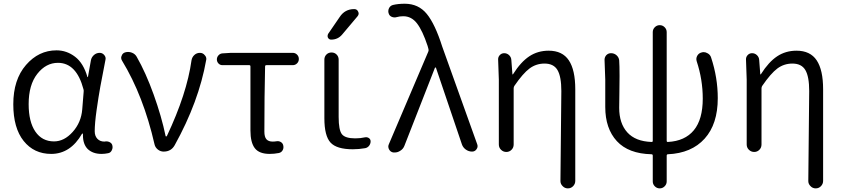

<svg xmlns="http://www.w3.org/2000/svg" viewBox="-20 -829 4607 1050"><path d="M259.8 12.7Q166 12.7 109.4 -58.1Q52.7 -128.9 52.7 -258.8Q52.7 -393.6 122.1 -473.6Q191.4 -553.7 289.1 -553.7Q344.7 -553.7 390.6 -518.6Q436.5 -483.4 458 -408.2Q458 -407.2 459.5 -407.2Q460.9 -407.2 460.9 -408.2L477.5 -501Q481.4 -517.6 494.6 -528.8Q507.8 -540 525.4 -540Q540 -540 550.3 -527.8Q560.5 -515.6 556.6 -501Q539.1 -412.1 528.8 -356Q518.6 -299.8 508.3 -227.1Q498 -154.3 498 -111.3Q498 -85 512.7 -69.8Q527.3 -54.7 550.8 -54.7Q554.7 -54.7 558.6 -55.7Q571.3 -56.6 582 -50.3Q592.8 -43.9 594.7 -32.2Q595.7 -28.3 595.7 -24.4Q595.7 -14.6 590.8 -5.9Q584 6.8 571.3 8.8Q553.7 12.7 535.2 12.7Q487.3 12.7 459 -14.6Q433.6 -41 433.6 -88.9Q433.6 -92.8 433.6 -96.7Q433.6 -98.6 431.6 -98.6Q429.7 -98.6 428.7 -97.7Q365.2 12.7 259.8 12.7ZM275.4 -55.7Q331.1 -55.7 377.4 -107.4Q423.8 -159.2 429.7 -230.5L437.5 -327.1Q438.5 -334 436.5 -340.8Q398.4 -485.4 296.9 -485.4Q231.4 -485.4 184.1 -425.3Q136.7 -365.2 136.7 -259.8Q136.7 -163.1 173.3 -109.4Q210 -55.7 275.4 -55.7Z M935.5 -35.2Q916 0 875 0Q857.4 0 843.3 -11.2Q829.1 -22.5 825.2 -39.1Q764.6 -304.7 647.5 -497.1Q642.6 -504.9 642.6 -512.7Q642.6 -518.6 645.5 -524.4Q650.4 -539.1 666 -543Q672.9 -544.9 680.7 -544.9Q691.4 -544.9 701.2 -541Q718.8 -534.2 727.5 -518.6Q777.3 -431.6 820.3 -312Q863.3 -192.4 885.7 -85Q885.7 -83 888.7 -83Q891.6 -83 892.6 -85Q1002 -316.4 1027.3 -499Q1030.3 -516.6 1043 -528.3Q1055.7 -540 1073.2 -540Q1089.8 -540 1099.6 -527.3Q1108.4 -518.6 1108.4 -505.9Q1108.4 -502.9 1107.4 -500Q1067.4 -273.4 935.5 -35.2Z M1455.1 12.7Q1397.5 12.7 1373.5 -18.6Q1349.6 -49.8 1349.6 -115.2V-465.8Q1349.6 -472.7 1342.8 -472.7H1196.3Q1183.6 -472.7 1174.8 -481.9Q1166 -491.2 1166 -503.9Q1166 -516.6 1174.8 -526.4Q1183.6 -536.1 1196.3 -537.1L1243.2 -540H1581.1Q1594.7 -540 1604.5 -530.3Q1614.3 -520.5 1614.3 -506.3Q1614.3 -492.2 1604.5 -482.4Q1594.7 -472.7 1581.1 -472.7H1437.5Q1429.7 -472.7 1429.7 -465.8Q1425.8 -300.8 1425.8 -109.4Q1425.8 -80.1 1437 -67.4Q1448.2 -54.7 1471.7 -54.7Q1481.4 -54.7 1493.2 -56.6Q1505.9 -58.6 1516.6 -51.8Q1527.3 -44.9 1529.3 -32.2Q1532.2 -18.6 1525.4 -6.8Q1518.6 4.9 1504.9 7.8Q1479.5 12.7 1455.1 12.7Z M1832 -189.5Q1832 -117.2 1850.1 -94.7Q1868.2 -72.3 1922.9 -72.3Q1951.2 -72.3 1976.6 -78.1Q1988.3 -80.1 1997.6 -73.7Q2006.8 -67.4 2006.8 -55.7Q2006.8 -48.8 2004.4 -42.5Q2002 -36.1 1998 -31.2Q1994.1 -26.4 1988.3 -22.9Q1982.4 -19.5 1976.6 -18.6Q1943.4 -12.7 1909.2 -12.7Q1821.3 -12.7 1787.6 -49.3Q1753.9 -85.9 1753.9 -182.6V-502.9Q1753.9 -519.5 1765.1 -530.8Q1776.4 -542 1793 -542Q1809.6 -542 1820.8 -530.8Q1832 -519.5 1832 -502.9ZM1837.9 -736.3Q1866.2 -779.3 1917 -779.3Q1932.6 -779.3 1938.5 -765.6Q1941.4 -759.8 1941.4 -754.9Q1941.4 -747.1 1935.5 -740.2L1851.6 -640.6Q1828.1 -612.3 1791 -612.3Q1779.3 -612.3 1773.4 -623Q1771.5 -627.9 1771.5 -631.8Q1771.5 -637.7 1774.4 -643.6Z M2191.4 -31.2Q2184.6 -13.7 2168 -3.9Q2154.3 4.9 2138.7 4.9Q2135.7 4.9 2131.8 4.9Q2116.2 2.9 2108.4 -10.7Q2103.5 -18.6 2103.5 -27.3Q2103.5 -33.2 2106.4 -40L2322.3 -546.9Q2325.2 -553.7 2323.2 -560.5L2318.4 -578.1Q2291 -661.1 2260.7 -700.7Q2230.5 -740.2 2185.5 -740.2Q2166 -740.2 2149.4 -735.4Q2135.7 -731.4 2122.6 -736.8Q2109.4 -742.2 2105.5 -755.9Q2103.5 -761.7 2103.5 -767.6Q2103.5 -776.4 2107.4 -784.2Q2114.3 -797.9 2128.9 -801.8Q2157.2 -808.6 2193.4 -808.6Q2268.6 -808.6 2314 -752.9Q2359.4 -697.3 2398.4 -574.2L2589.8 -40Q2591.8 -34.2 2591.8 -29.3Q2591.8 -20.5 2585.9 -12.7Q2577.1 0 2561.5 0Q2543 0 2527.3 -11.2Q2511.7 -22.5 2505.9 -40L2364.3 -458Q2363.3 -460 2361.3 -460Q2359.4 -460 2358.4 -458Z M3126 160.2Q3126 176.8 3114.3 189Q3102.5 201.2 3085.4 201.2Q3068.4 201.2 3056.6 188.5Q3044.9 176.8 3044.9 161.1L3049.8 -331.1Q3049.8 -410.2 3028.8 -445.8Q3007.8 -481.4 2958 -481.4Q2912.1 -481.4 2876 -454.6Q2839.8 -427.7 2793 -359.4Q2789.1 -353.5 2789.1 -345.7V-39.1Q2789.1 -21.5 2777.3 -9.8Q2765.6 2 2749 2Q2732.4 2 2720.2 -9.8Q2708 -21.5 2708 -39.1V-393.6L2704.1 -504.9Q2704.1 -517.6 2712.9 -527.3Q2722.7 -538.1 2737.3 -538.1Q2752.9 -538.1 2764.2 -527.3Q2775.4 -516.6 2776.4 -501L2782.2 -423.8Q2782.2 -421.9 2783.7 -421.9Q2785.2 -421.9 2786.1 -423.8Q2828.1 -490.2 2874.5 -521Q2920.9 -551.8 2980.5 -551.8Q3055.7 -551.8 3090.8 -499Q3126 -446.3 3126 -340.8Z M3790 -494.1Q3785.2 -509.8 3793 -523.9Q3800.8 -538.1 3816.4 -542Q3822.3 -543.9 3828.1 -543.9Q3838.9 -543.9 3848.6 -538.1Q3864.3 -530.3 3869.1 -513.7Q3905.3 -404.3 3905.3 -292Q3905.3 -150.4 3833.5 -70.8Q3761.7 8.8 3632.8 14.6Q3626 14.6 3626 22.5V163.1Q3626 178.7 3614.7 189.9Q3603.5 201.2 3587.9 201.2Q3572.3 201.2 3561 189.9Q3549.8 178.7 3549.8 163.1V22.5Q3549.8 14.6 3543 14.6Q3417 11.7 3353.5 -57.1Q3290 -126 3290 -244.1V-393.6L3286.1 -502Q3286.1 -515.6 3294.9 -526.4Q3305.7 -538.1 3321.3 -538.1Q3338.9 -538.1 3351.6 -526.9Q3364.3 -515.6 3366.2 -499Q3368.2 -472.7 3368.2 -413.1Q3368.2 -378.9 3367.2 -315.9Q3366.2 -252.9 3366.2 -239.3Q3366.2 -154.3 3410.6 -105Q3455.1 -55.7 3543 -52.7Q3549.8 -51.8 3549.8 -59.6V-653.3Q3549.8 -668.9 3561 -680.2Q3572.3 -691.4 3587.9 -691.4Q3603.5 -691.4 3614.7 -680.2Q3626 -668.9 3626 -653.3V-59.6Q3626 -51.8 3632.8 -52.7Q3725.6 -57.6 3774.4 -116.7Q3823.2 -175.8 3823.2 -290Q3823.2 -393.6 3790 -494.1Z M4481.4 160.2Q4481.4 176.8 4469.7 189Q4458 201.2 4440.9 201.2Q4423.8 201.2 4412.1 188.5Q4400.4 176.8 4400.4 161.1L4405.3 -331.1Q4405.3 -410.2 4384.3 -445.8Q4363.3 -481.4 4313.5 -481.4Q4267.6 -481.4 4231.4 -454.6Q4195.3 -427.7 4148.4 -359.4Q4144.5 -353.5 4144.5 -345.7V-39.1Q4144.5 -21.5 4132.8 -9.8Q4121.1 2 4104.5 2Q4087.9 2 4075.7 -9.8Q4063.5 -21.5 4063.5 -39.1V-393.6L4059.6 -504.9Q4059.6 -517.6 4068.4 -527.3Q4078.1 -538.1 4092.8 -538.1Q4108.4 -538.1 4119.6 -527.3Q4130.9 -516.6 4131.8 -501L4137.7 -423.8Q4137.7 -421.9 4139.2 -421.9Q4140.6 -421.9 4141.6 -423.8Q4183.6 -490.2 4230 -521Q4276.4 -551.8 4335.9 -551.8Q4411.1 -551.8 4446.3 -499Q4481.4 -446.3 4481.4 -340.8Z"/></svg>

Font: Gen Jyuu Gothic Normal
Style: Regular
Weight: 300
Designer: [Source Han Sans]
Ryoko NISHIZUKA  (kana & ideographs); Paul D. Hunt (Latin, Greek & Cyrillic); Wenlong ZHANG  (bopomofo
Version: Version 1.002.20150607